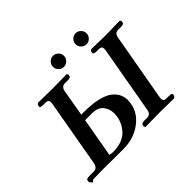

<svg xmlns="http://www.w3.org/2000/svg" viewBox="-173 -1062 1334 1334"><g transform="rotate(-45 494.5 -395.0)"><path d="M321.8 -330.1 271 -42 259.8 -45.9Q277.8 -36.1 307.1 -36.1Q354 -36.1 389.9 -50.5Q425.8 -64.9 446.8 -88.4Q467.8 -111.8 479.5 -136Q491.2 -160.2 496.1 -185.1Q499 -214.8 499 -217.8Q499 -264.6 472.9 -297.4Q446.8 -330.1 386.2 -330.1ZM889.2 -573.2 800.8 -76.2Q799.8 -70.3 799.8 -62Q799.8 -37.1 826.2 -37.1H853Q882.8 -37.1 880.9 -23.9L877.9 -9.8L866.2 0Q767.1 -2 728 -2L585.9 0L579.1 -9.8L581.1 -23.9Q584 -37.1 612.8 -37.1H638.2Q672.4 -37.1 678.2 -76.2L766.1 -573.2Q767.1 -578.1 767.1 -586.9Q767.1 -611.8 740.2 -611.8H713.9Q701.7 -611.8 693.8 -615.5Q686 -619.1 687 -625L689 -639.2L700.2 -648.9Q800.3 -646 837.9 -646L980 -648.9L988.8 -639.2L985.8 -625Q983.9 -611.8 954.1 -611.8H928.2Q895 -612.3 889.2 -573.2ZM241.2 -570.8Q242.2 -575.7 242.2 -585Q242.2 -610.8 215.8 -610.8H189.9Q160.2 -610.8 162.1 -623L165 -638.2L175.8 -647Q281.7 -645 316.9 -645L456.1 -647L463.9 -638.2L461.9 -623Q459 -610.8 430.2 -610.8H403.8Q370.6 -610.8 363.8 -570.8L330.1 -376H356.9Q438 -376 494.4 -362.1Q550.8 -348.1 579.3 -324Q607.9 -299.8 619.4 -273.9Q630.9 -248 630.9 -217.8Q630.9 -214.8 627.9 -185.1Q613.8 -105 540.8 -52.5Q467.8 0 371.1 0H289.1L203.1 -1Q120.1 -1 69.8 1L54.2 14.2L35.2 -7.8L38.1 -22.9Q40 -35.2 69.8 -35.2H117.2Q146 -38.1 153.8 -75.2ZM441.9 -711.9Q425.8 -728 425.8 -750Q425.8 -772 441.9 -788.1Q458 -804.2 480 -804.2Q502 -804.2 518.1 -788.1Q534.2 -772 534.2 -750Q534.2 -728 518.1 -711.9Q502 -695.8 480 -695.8Q458 -695.8 441.9 -711.9ZM664.1 -711.9Q647.9 -728 647.9 -750Q647.9 -772 664.1 -788.1Q680.2 -804.2 702.1 -804.2Q724.1 -804.2 740 -788.1Q755.9 -772 755.9 -750Q755.9 -728 740 -711.9Q724.1 -695.8 702.1 -695.8Q680.2 -695.8 664.1 -711.9Z"/></g></svg>

Font: Linux Libertine O
Style: Semibold Italic
Weight: 600
Italic angle: -11.5°
Designer: Philipp H. Poll
Foundry: Philipp H. Poll
Version: Version 5.1.2